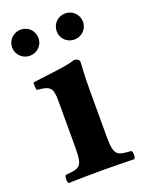

<svg xmlns="http://www.w3.org/2000/svg" viewBox="-124 -690 569 753"><g transform="rotate(-20 161.0 -313.0)"><path d="M232 -122V-321C232 -371 236 -427 236 -427C236 -438 227 -444 213 -444C185 -433 104 -425 35 -416C33 -410 35 -390 37 -384C92 -379 102 -371 102 -314V-122C102 -39 91 -37 30 -32C24 -26 24 -4 30 2C72 1 114 0 167 0C220 0 261 1 304 2C310 -4 310 -26 304 -32C243 -36 232 -39 232 -122ZM3 -573C3 -543 28 -519 58 -519C89 -519 113 -543 113 -573C113 -604 89 -628 58 -628C28 -628 3 -604 3 -573ZM189 -573C189 -543 213 -519 244 -519C274 -519 299 -543 299 -573C299 -604 274 -628 244 -628C213 -628 189 -604 189 -573Z"/></g></svg>

Font: Libertinus Serif
Style: Bold
Weight: 700
Designer: Philipp H. Poll, Khaled Hosny
Foundry: Caleb Maclennan
Version: Version 7.050;RELEASE